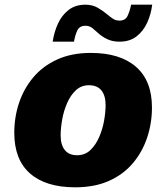

<svg xmlns="http://www.w3.org/2000/svg" viewBox="-20 -789 702 820"><path d="M41 -222Q41 -289 61.5 -350Q82 -411 122.5 -459Q163 -507 224.5 -535Q286 -563 368 -563Q493 -563 561 -503.5Q629 -444 629 -330Q629 -263 608.5 -201.5Q588 -140 547.5 -92Q507 -44 445.5 -16.5Q384 11 301 11Q176 11 108.5 -48Q41 -107 41 -222ZM239 -211Q239 -170 257 -148Q275 -126 309 -126Q343 -126 366 -148Q389 -170 403.5 -203.5Q418 -237 424.5 -273.5Q431 -310 431 -340Q431 -381 413 -403Q395 -425 360 -425Q327 -425 304 -403.5Q281 -382 266.5 -348.5Q252 -315 245.5 -278Q239 -241 239 -211ZM205 -611Q211 -652 227.5 -688Q244 -724 273 -746.5Q302 -769 345 -769Q375 -769 398 -755.5Q421 -742 436 -729Q449 -718 461.5 -709.5Q474 -701 490 -701Q515 -701 524.5 -720.5Q534 -740 540 -769H630Q625 -728 608.5 -692Q592 -656 563 -633.5Q534 -611 490 -611Q460 -611 437.5 -622Q415 -633 400 -647Q387 -659 374.5 -669Q362 -679 345 -679Q320 -679 310.5 -659.5Q301 -640 296 -611Z"/></svg>

Font: Kufam ExtraBold
Style: Italic
Weight: 800
Italic angle: -11°
Designer: Artur Schmal
Foundry: Original Type
Version: Version 1.301; ttfautohint (v1.8.3)